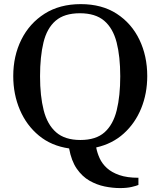

<svg xmlns="http://www.w3.org/2000/svg" viewBox="-20 -728 798 955"><path d="M458.5 5.4Q463.4 32.2 475.6 59.1Q487.8 85.9 511.5 107.7Q535.2 129.4 573.5 142.8Q611.8 156.2 668.5 156.2V191.9Q658.7 196.3 634.8 201.9Q610.8 207.5 576.7 207.5Q540.5 207.5 501 199.5Q461.4 191.4 425 170.7Q388.7 149.9 361.8 111.1Q335 72.3 323.7 10.3Q235.4 -2.4 173.6 -53.5Q111.8 -104.5 78.9 -181.6Q45.9 -258.8 45.9 -349.6Q45.9 -449.7 86.2 -530.8Q126.5 -611.8 201.7 -659.7Q276.9 -707.5 381.8 -707.5Q486.8 -707.5 560.5 -659.7Q634.3 -611.8 673.3 -530.8Q712.4 -449.7 712.4 -349.6Q712.4 -263.2 682.4 -189.2Q652.3 -115.2 595.7 -64Q539.1 -12.7 458.5 5.4ZM179.2 -348.6Q179.2 -250.5 197.3 -179.4Q215.3 -108.4 259 -70.1Q302.7 -31.7 379.9 -31.7Q457.5 -31.7 500.2 -70.1Q543 -108.4 560.5 -179.4Q578.1 -250.5 578.1 -348.6Q578.1 -446.8 560.1 -517.1Q542 -587.4 498.3 -624.8Q454.6 -662.1 377.4 -662.1Q299.8 -662.1 256.6 -624.8Q213.4 -587.4 196.3 -517.1Q179.2 -446.8 179.2 -348.6Z"/></svg>

Font: Gelasio Medium
Style: Regular
Weight: 500
Designer: Eben Sorkin
Foundry: Eben Sorkin
Version: Version 1.008